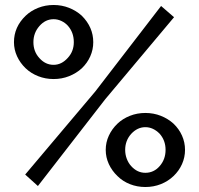

<svg xmlns="http://www.w3.org/2000/svg" viewBox="-20 -740 798 770"><path d="M308 -466Q330 -487 342 -514Q354 -541 354 -571Q354 -631 308 -677Q286 -697 257 -708.5Q228 -720 195 -720Q162 -720 133 -708.5Q104 -697 83 -677Q36 -632 36 -571Q36 -541 48.5 -514Q61 -487 83 -466Q104 -446 133 -434.5Q162 -423 195 -423Q228 -423 257 -434.5Q286 -446 308 -466ZM402 -342 678 -671 626 -716 362 -373 81 -40 132 6ZM138 -507Q114 -533 114 -571Q114 -608 138 -635.5Q162 -663 195 -663Q211 -663 226 -656Q241 -649 252 -637Q276 -610 276 -571Q276 -534 252 -508Q227 -480 195 -480Q162 -480 138 -507ZM676 -34Q698 -55 710 -82Q722 -109 722 -139Q722 -169 710 -196Q698 -223 676 -244Q654 -264 625 -275.5Q596 -287 563 -287Q530 -287 501 -275.5Q472 -264 451 -244Q429 -223 416.5 -196Q404 -169 404 -139Q404 -109 416.5 -82Q429 -55 451 -34Q472 -13 501 -1.5Q530 10 563 10Q596 10 625 -1.5Q654 -13 676 -34ZM506 -74Q495 -86 488.5 -103Q482 -120 482 -139Q482 -176 506 -203Q531 -230 563 -230Q594 -230 620 -204Q644 -177 644 -139Q644 -101 620.5 -74Q597 -47 563 -47Q530 -47 506 -74Z"/></svg>

Font: RT Raleway SemiBold
Style: Regular
Weight: 400
Designer: Matt McInerney, Pablo Impallari, Rodrigo Fuenzalida — Edited by Milan Moffatt in April 2016
Foundry: Matt McInerney, Pablo Impallari, Rodrigo Fuenzalida — Edited by Milan Moffatt in April 2016
Version: Version 3.001